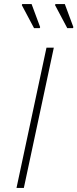

<svg xmlns="http://www.w3.org/2000/svg" viewBox="-20 -922 380 942"><path d="M61 0 208 -688H244L97 0ZM175 -784H147L87 -897L89 -902H135L177 -789ZM338 -784H310L250 -897L252 -902H298L340 -789Z"/></svg>

Font: Saira Thin
Style: Italic
Weight: 100
Italic angle: -12°
Designer: Hector Gatti with collaboration of the Omnibus-Type team
Foundry: Omnibus-Type
Version: Version 1.101